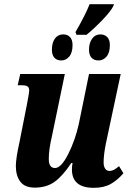

<svg xmlns="http://www.w3.org/2000/svg" viewBox="-20 -891 623 921"><path d="M325 -78Q325 -93 328 -109H322Q281 -47 242 -19Q203 9 147 9Q99 9 77.5 -19.5Q56 -48 56 -95Q56 -131 74 -212L109 -389Q110 -393 113 -411Q120 -446 120 -457Q120 -471 112 -476.5Q104 -482 84 -482H65L77 -536H291L229 -237Q214 -174 214 -128Q214 -85 244 -85Q273 -85 306.5 -150.5Q340 -216 358 -296L407 -536H559L488 -203Q477 -148 477 -112Q477 -93 484.5 -82Q492 -71 505 -71Q516 -71 526.5 -76.5Q537 -82 551 -94L572 -60Q545 -28 512 -9Q479 10 430 10Q325 10 325 -78ZM342 -737Q389 -818 410 -871H527L524 -863Q514 -840 473 -797Q432 -754 395 -724H347ZM229 -653Q229 -686 243.5 -706Q258 -726 283 -726Q304 -726 316 -713Q328 -700 328 -675Q328 -638 312 -619.5Q296 -601 274 -601Q253 -601 241 -614Q229 -627 229 -653ZM407 -653Q407 -685 422 -705.5Q437 -726 461 -726Q482 -726 494.5 -713Q507 -700 507 -675Q507 -638 491 -619.5Q475 -601 453 -601Q431 -601 419 -614Q407 -627 407 -653Z"/></svg>

Font: Noto Serif CondExtraBold
Style: Italic
Weight: 800
Width: 3
Italic angle: -12°
Designer: Monotype Design Team
Foundry: Monotype Imaging Inc.
Version: Version 1.001